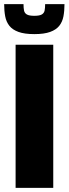

<svg xmlns="http://www.w3.org/2000/svg" viewBox="-21 -903 330 923"><path d="M54 0V-688H235V0ZM144 -739Q97 -739 68 -749.5Q39 -760 24 -779Q9 -798 4 -824.5Q-1 -851 -1 -883H92Q92 -865 94.5 -852.5Q97 -840 108 -833.5Q119 -827 144 -827Q169 -827 180 -833.5Q191 -840 193.5 -852.5Q196 -865 196 -883H289Q289 -851 284 -824.5Q279 -798 264 -779Q249 -760 220 -749.5Q191 -739 144 -739Z"/></svg>

Font: Saira SemiCondensed ExtraBold
Style: Regular
Weight: 800
Width: 4
Designer: Hector Gatti with collaboration of the Omnibus-Type team
Foundry: Omnibus-Type
Version: Version 1.101